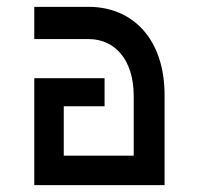

<svg xmlns="http://www.w3.org/2000/svg" viewBox="-20 -540 580 560"><path d="M370 -260V-86H166V-230H285V-312H80V0H460V-260C461 -428 365 -520 239 -520H80V-426H239C313 -426 370 -368 370 -260Z"/></svg>

Font: Grotesk 02 Mince
Style: Bold
Weight: 400
Designer: Frank Adebiaye, contributions by Jérémy Landes, Ariel Martín Pérez
Foundry: Velvetyne Type Foundry
Version: Version 3.000;Glyphs 3.1.2 (3150)